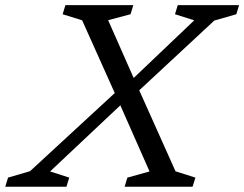

<svg xmlns="http://www.w3.org/2000/svg" viewBox="-79 -708 926 728"><path d="M393 -323.5 111 -58 183.5 -34.5 173 0H-59L-48.5 -34.5L35 -59L369.5 -367.5L407 -392.5L657.5 -631L584.5 -654L595 -688.5H827.5L817 -654L733.5 -630L429 -347ZM488 -58 370.5 -324 362.5 -341 232.5 -631 158.5 -654 169 -688.5H426.5L416 -654L331 -631.5L433.5 -399.5L442.5 -380L586.5 -58.5L662 -34.5L651 0H393.5L404 -34.5Z"/></svg>

Font: Newsreader 12pt
Style: Italic
Weight: 400
Italic angle: -17°
Version: Version 1.003